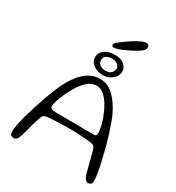

<svg xmlns="http://www.w3.org/2000/svg" viewBox="-227 -1096 1144 1251"><g transform="rotate(30 345.5 -471.0)"><path d="M629.5 20Q617 20 608.5 9.8Q600 -0.5 593.5 -18.5Q589 -35 582.8 -58.5Q576.5 -82 570.5 -106.8Q564.5 -131.5 559 -152.5Q553.5 -173.5 549.5 -185.5Q544.5 -202 535 -209.2Q525.5 -216.5 502 -219Q490.5 -220 464.5 -222Q438.5 -224 407.8 -225.5Q377 -227 350 -227Q310 -227 268.5 -225.2Q227 -223.5 198 -221.5Q173.5 -220 162.8 -213.2Q152 -206.5 145.5 -188Q139 -170.5 131.8 -145.2Q124.5 -120 117 -92.2Q109.5 -64.5 103 -38.5Q95 -13 86 -2Q77 9 61.5 9Q52.5 9 46.2 5.2Q40 1.5 37 -7Q34 -15.5 34 -29Q34 -48.5 40.5 -80.8Q47 -113 58 -152.8Q69 -192.5 82.5 -234.5Q96 -276.5 110.2 -316.2Q124.5 -356 137.2 -388Q150 -420 159 -438.5Q176.5 -474 197.2 -504.5Q218 -535 242.8 -558.2Q267.5 -581.5 296.5 -594.5Q325.5 -607.5 359.5 -607.5Q418.5 -607.5 462.2 -566Q506 -524.5 538.5 -459Q549.5 -439 562.2 -404Q575 -369 588.5 -325.8Q602 -282.5 614.2 -236.5Q626.5 -190.5 636.2 -146.8Q646 -103 651.8 -67.5Q657.5 -32 657.5 -10Q657.5 6 650.2 13Q643 20 629.5 20ZM506 -271.5Q517.5 -272 521.5 -278Q525.5 -284 525.5 -297.5Q525.5 -315.5 519 -343.2Q512.5 -371 501 -402.5Q489.5 -434 474.5 -462Q453.5 -503 425 -530.5Q396.5 -558 363 -558Q329 -558 297.8 -532Q266.5 -506 241.5 -463Q230.5 -445.5 219 -422.8Q207.5 -400 197.8 -376.2Q188 -352.5 181.8 -331.8Q175.5 -311 175.5 -297Q175.5 -283.5 185.8 -278.5Q196 -273.5 226 -273.5Q300.5 -273.5 354.2 -273Q408 -272.5 445.2 -271.8Q482.5 -271 506 -271.5ZM362 -636.5Q322 -636.5 291 -658Q260 -679.5 260 -714Q260 -748.5 289.5 -770Q319 -791.5 369 -791.5Q410.5 -791.5 435.5 -771Q460.5 -750.5 460.5 -720Q460.5 -695.5 446.2 -677Q432 -658.5 409.2 -647.5Q386.5 -636.5 362 -636.5ZM360.5 -670Q391.5 -670 405.2 -685.5Q419 -701 419 -720.5Q419 -735 404 -747.8Q389 -760.5 360 -760.5Q339.5 -760.5 321.2 -750.8Q303 -741 303 -718.5Q303 -693.5 321.2 -681.8Q339.5 -670 360.5 -670ZM333.5 -828Q326.5 -828 322.5 -831.2Q318.5 -834.5 318.5 -842Q318.5 -852 345 -872.8Q371.5 -893.5 412.5 -921Q438 -937.5 463.8 -949.5Q489.5 -961.5 503.5 -961.5Q513.5 -961.5 519.8 -955.5Q526 -949.5 526 -938.5Q526 -923.5 510.8 -910.2Q495.5 -897 464.5 -879.5Q428 -860 390.8 -844Q353.5 -828 333.5 -828Z"/></g></svg>

Font: Gluten Thin ExtraLight
Style: Regular
Weight: 250
Version: Version 1.300